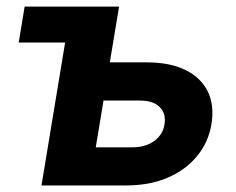

<svg xmlns="http://www.w3.org/2000/svg" viewBox="-20 -566 719 586"><path d="M37.1 -436.1 55.2 -545.9H248.2L230.1 -436.1ZM264.2 -375.7H427Q499.4 -375.7 546.7 -352Q594.1 -328.4 614.4 -286.2Q634.7 -243.9 625.4 -187.3Q616.3 -132 581.6 -89.7Q547 -47.4 491.8 -23.7Q436.6 0 364.7 0H106.6L196.9 -545.9H343.4L272.3 -116.4H384Q424 -116.4 450.5 -135.5Q476.9 -154.7 482 -186Q487.5 -219.3 467.4 -239.2Q447.4 -259.1 407.6 -259.1H244.5Z"/></svg>

Font: Inter Variable
Style: Italic
Weight: 400
Italic angle: -9.39999°
Designer: Rasmus Andersson
Foundry: rsms
Version: Version 4.001;git-9221beed3